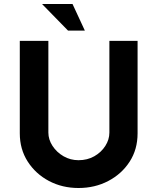

<svg xmlns="http://www.w3.org/2000/svg" viewBox="-20 -943 796 971"><path d="M224.6 -272.5Q224.6 -237.3 245.6 -205.1Q266.6 -172.9 301.3 -152.8Q335.9 -132.8 377 -132.8Q421.9 -132.8 457 -152.8Q492.2 -172.9 512.7 -205.1Q533.2 -237.3 533.2 -272.5V-736.3H675.8V-268.6Q675.8 -187.5 635.7 -125.5Q595.7 -63.5 527.8 -27.8Q460 7.8 377 7.8Q294.9 7.8 227.5 -27.8Q160.2 -63.5 120.1 -126Q80.1 -188.5 80.1 -268.6V-736.3H224.6ZM192.4 -922.9H346.7L409.2 -788.1H324.2Z"/></svg>

Font: Josefin Sans CFJ
Style: Bold
Weight: 700
Designer: Santiago Orozco
Foundry: Typemade
Version: Version 2.001